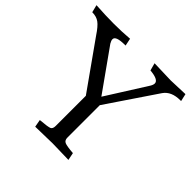

<svg xmlns="http://www.w3.org/2000/svg" viewBox="-177 -883 1059 1059"><g transform="rotate(45 352.0 -353.5)"><path d="M494 3 368 0Q367 0 235 3L227 -41Q288 -46 300 -52Q312 -58 312 -80V-315L117 -590Q88 -634 66 -650Q44 -666 11 -666L0 -710Q78 -705 140 -705Q202 -705 262 -710L271 -666H267Q195 -666 195 -640Q195 -629 204 -614L376 -372L520 -600Q533 -619 533 -632Q533 -660 465 -666L453 -710L583 -706L694 -710L704 -666H698Q629 -666 599 -623L403 -333V-80Q403 -59 418 -52Q433 -45 485 -41Z"/></g></svg>

Font: Lusitana
Style: Regular
Weight: 400
Designer: Ana Paula Megda
Foundry: Ana Paula Megda
Version: Version 1.001; ttfautohint (v1.4.1)